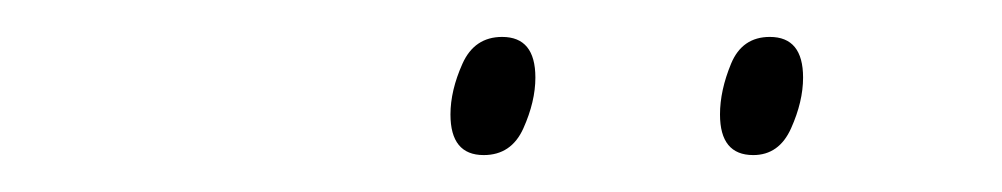

<svg xmlns="http://www.w3.org/2000/svg" viewBox="-20 -731 543 104"><path d="M270 -689Q270 -711 252 -711Q237 -711 230.5 -696.5Q224 -682 224 -669Q224 -647 242 -647Q257 -647 263.5 -661.5Q270 -676 270 -689ZM415 -689Q415 -711 397 -711Q382 -711 376 -696.5Q370 -682 370 -669Q370 -647 388 -647Q402 -647 408.5 -661.5Q415 -676 415 -689Z"/></svg>

Font: Noto Sans Display SemiCondensed Thin
Style: Italic
Weight: 250
Width: 4
Designer: Monotype Design team
Foundry: Monotype Imaging Inc.
Version: 1.000